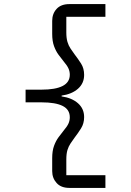

<svg xmlns="http://www.w3.org/2000/svg" viewBox="-20 -780 640 938"><path d="M319 138Q278 138 256.5 114Q235 90 235 56V-7Q235 -43 244 -67.5Q253 -92 266 -109.5Q279 -127 291 -142Q308 -162 314.5 -176.5Q321 -191 321 -207Q321 -245 286 -262.5Q251 -280 183 -280H105V-342H183Q251 -342 286 -360Q321 -378 321 -415Q321 -431 314.5 -445.5Q308 -460 291 -480Q279 -495 266 -512.5Q253 -530 244 -554.5Q235 -579 235 -615V-678Q235 -713 256.5 -736.5Q278 -760 319 -760H495V-698H304V-621Q304 -594 309.5 -575.5Q315 -557 324.5 -543Q334 -529 344 -515Q361 -493 376 -469.5Q391 -446 391 -414Q391 -373 361 -346.5Q331 -320 281 -313V-309Q331 -302 361 -275.5Q391 -249 391 -208Q391 -177 376 -153Q361 -129 344 -107Q334 -93 324.5 -79Q315 -65 309.5 -47Q304 -29 304 -1V76H495V138Z"/></svg>

Font: Lilex
Style: Regular
Weight: 400
Monospace: yes
Designer: Mike Abbink, Paul van der Laan, Pieter van Rosmalen, Mikhael Khrustik
Foundry: Mikhael Khrustik
Version: Version 2.510